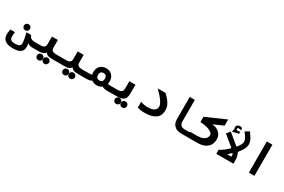

<svg xmlns="http://www.w3.org/2000/svg" viewBox="139 -2195 5721 3870"><g transform="rotate(30 3000.0 -260.5)"><path d="M18.5 27Q18.5 10.5 20.2 -4.8Q22 -20 26 -48L32.5 -95.5H140.5Q135 -54.5 133.8 -34.5Q132.5 -14.5 132.5 15Q132.5 107.5 248.5 107.5Q317.5 107.5 351 87.5Q384.5 67.5 384.5 26.5Q384.5 -1.5 376.8 -49.5Q369 -97.5 357.5 -146L354 -160.5Q347 -189 341 -209H452.5Q453.5 -200.5 457.2 -190.8Q461 -181 467 -174Q481 -146.5 514.2 -134Q547.5 -121.5 592 -121.5H602.5V0H588.5Q534.5 0 483.5 -37Q494 -5.5 494 40.5Q494 101.5 468.8 138.8Q443.5 176 393 193Q342.5 210 263 210Q142.5 210 80.5 163.5Q18.5 117 18.5 27ZM229.5 -300.5Q229.5 -331 249.5 -351Q269.5 -371 300.5 -371Q331 -371 351.2 -351Q371.5 -331 371.5 -300.5Q371.5 -270 351.2 -249.8Q331 -229.5 300.5 -229.5Q269.5 -229.5 249.5 -249.8Q229.5 -270 229.5 -300.5Z M757.5 89Q757.5 58.5 777.5 38.5Q797.5 18.5 828.5 18.5Q859 18.5 879.2 38.5Q899.5 58.5 899.5 89Q899.5 119.5 879.2 139.8Q859 160 828.5 160Q797.5 160 777.5 139.8Q757.5 119.5 757.5 89ZM900.5 91.5Q900.5 61 920.5 41Q940.5 21 971.5 21Q1002 21 1022.2 41Q1042.5 61 1042.5 91.5Q1042.5 122 1022.2 142.2Q1002 162.5 971.5 162.5Q940.5 162.5 920.5 142.2Q900.5 122 900.5 91.5ZM830 -207V-391H968.5V-207Q968.5 -161.5 999.5 -141.5Q1030.5 -121.5 1080.5 -121.5H1201.5V0L1094 0.5Q1033 0.5 999.2 -3.5Q965.5 -7.5 942.5 -21Q919.5 -34.5 902 -62.5Q883.5 -34.5 860.2 -21Q837 -7.5 803 -3.5Q769 0.5 707 0.5L598.5 0V-121.5H719.5Q769 -121.5 799.5 -141.5Q830 -161.5 830 -207Z M1357.5 89Q1357.5 58.5 1377.5 38.5Q1397.5 18.5 1428.5 18.5Q1459 18.5 1479.2 38.5Q1499.5 58.5 1499.5 89Q1499.5 119.5 1479.2 139.8Q1459 160 1428.5 160Q1397.5 160 1377.5 139.8Q1357.5 119.5 1357.5 89ZM1500.5 91.5Q1500.5 61 1520.5 41Q1540.5 21 1571.5 21Q1602 21 1622.2 41Q1642.5 61 1642.5 91.5Q1642.5 122 1622.2 142.2Q1602 162.5 1571.5 162.5Q1540.5 162.5 1520.5 142.2Q1500.5 122 1500.5 91.5ZM1430 -207V-391H1568.5V-207Q1568.5 -161.5 1599.5 -141.5Q1630.5 -121.5 1680.5 -121.5H1801.5V0L1694 0.5Q1633 0.5 1599.2 -3.5Q1565.5 -7.5 1542.5 -21Q1519.5 -34.5 1502 -62.5Q1483.5 -34.5 1460.2 -21Q1437 -7.5 1403 -3.5Q1369 0.5 1307 0.5L1198.5 0V-121.5H1319.5Q1369 -121.5 1399.5 -141.5Q1430 -161.5 1430 -207Z M1980.5 -29Q1956 -13 1926.2 -6.5Q1896.5 0 1854.5 0H1798V-121.5H1854.5Q1891.5 -121.5 1917 -131.5Q1910.5 -161 1910.5 -190Q1910.5 -250.5 1935.2 -294.8Q1960 -339 2003 -362.2Q2046 -385.5 2100 -385.5Q2154 -385.5 2197.2 -362.2Q2240.5 -339 2265.2 -294.8Q2290 -250.5 2290 -190Q2290 -159.5 2283 -131.5Q2309 -121.5 2345.5 -121.5H2402V0H2345.5Q2303.5 0 2273.8 -6.5Q2244 -13 2219.5 -29Q2195 -9.5 2164.8 0.5Q2134.5 10.5 2100 10.5Q2066 10.5 2035.5 0.5Q2005 -9.5 1980.5 -29ZM2180 -187.5Q2180 -230 2158.8 -252.5Q2137.5 -275 2100 -275Q2062.5 -275 2041.2 -252.5Q2020 -230 2020 -187.5Q2020 -145 2041 -123.5Q2062 -102 2100 -102Q2138 -102 2159 -123.5Q2180 -145 2180 -187.5Z M2401 -122H2512Q2561 -122 2587 -135Q2613 -148 2622.2 -172Q2631.5 -196 2631.5 -234.5V-391H2773V-185Q2773 -115.5 2751.5 -75.8Q2730 -36 2684.5 -19Q2639 -2 2562.5 -2L2493 -1L2401 0ZM2557 68Q2557 37.5 2577 17.5Q2597 -2.5 2628 -2.5Q2658.5 -2.5 2678.8 17.5Q2699 37.5 2699 68Q2699 98.5 2678.8 118.8Q2658.5 139 2628 139Q2597 139 2577 118.8Q2557 98.5 2557 68ZM2700 70.5Q2700 40 2720 20Q2740 0 2771 0Q2801.5 0 2821.8 20Q2842 40 2842 70.5Q2842 101 2821.8 121.2Q2801.5 141.5 2771 141.5Q2740 141.5 2720 121.2Q2700 101 2700 70.5Z M3044.5 -18.5V-152.5Q3122.5 -121.5 3214.5 -121.5Q3302.5 -121.5 3355.8 -152Q3409 -182.5 3409 -250Q3409 -289.5 3377 -341.8Q3345 -394 3304.5 -440.2Q3264 -486.5 3212.5 -539.5L3200.5 -552H3380.5Q3434.5 -500 3470.2 -458Q3506 -416 3530.2 -362.8Q3554.5 -309.5 3554.5 -248Q3554.5 -113.5 3463 -52.8Q3371.5 8 3218 8Q3114 8 3044.5 -18.5Z M3844 -209.5V-725H3963V-216.5Q3963 -186.5 3976.2 -161.8Q3989.5 -137 4015.2 -122.2Q4041 -107.5 4077.5 -107.5H4202V0L4065 -1Q3989 -1 3939.2 -29.2Q3889.5 -57.5 3866.8 -104.5Q3844 -151.5 3844 -209.5Z M4198.5 -121H4365.5Q4444 -121 4493.2 -142Q4542.5 -163 4564 -195Q4585.5 -227 4585.5 -262Q4585.5 -298.5 4545.2 -327.2Q4505 -356 4436.2 -373.5Q4367.5 -391 4283.5 -394.5V-517L4742.5 -719.5V-575.5L4514 -475.5Q4575.5 -471 4627.8 -444.2Q4680 -417.5 4712 -369.5Q4744 -321.5 4744 -257Q4744 -187 4714 -129.2Q4684 -71.5 4614.8 -35.8Q4545.5 0 4433 0H4198.5Z M5087.5 -252 4844.5 -453 4909 -535.5 5160 -329Q5205 -383 5225 -419Q5245 -455 5245 -491Q5245 -516 5234.5 -541.8Q5224 -567.5 5205.5 -595.8Q5187 -624 5148.5 -677.5L5242.5 -731Q5283 -675.5 5306.2 -638.2Q5329.5 -601 5342.5 -565.5Q5355.5 -530 5355.5 -494Q5355.5 -453.5 5340.8 -414.8Q5326 -376 5306 -345.2Q5286 -314.5 5254 -272Q5247 -264 5237.5 -250.5Q5258 -212 5269.2 -167.2Q5280.5 -122.5 5280.5 -47.5V0H4880.5V-96.5Q4921 -110 4981.5 -157.5Q5042 -205 5087.5 -252ZM5174 -102.5V-109Q5174 -136.5 5170.2 -150.8Q5166.5 -165 5158 -179.5L5076 -102.5ZM4935 -593 4955 -599Q4946 -608.5 4942 -621.5Q4938 -634.5 4938 -648Q4938 -684.5 4960 -703.5Q4982 -722.5 5018 -722.5Q5035 -722.5 5047.8 -718.5Q5060.5 -714.5 5073 -706V-654.5Q5063 -662.5 5049.2 -667.2Q5035.5 -672 5020 -672Q5005.5 -672 4996.8 -664.5Q4988 -657 4988 -646Q4988 -618 5023.5 -618Q5046 -618 5077.5 -627.5V-580L4935 -547Z M5768 -725V0H5638.5V-725Z"/></g></svg>

Font: JuliaMono ExtraBold
Style: Regular
Weight: 800
Monospace: yes
Designer: cormullion
Foundry: corm
Version: Version 0.055; ttfautohint (v1.8.4)